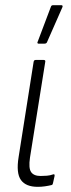

<svg xmlns="http://www.w3.org/2000/svg" viewBox="-20 -715 273 743"><path d="M126 8Q80 8 61 -18.5Q42 -45 52 -107L110 -475Q111 -483 118 -483H149Q157 -483 155 -475L96 -105Q90 -64 100.5 -49Q111 -34 137 -34Q149 -34 161.5 -35Q174 -36 185 -40Q193 -43 191 -33L185 -6Q184 0 180 1Q168 4 154 6Q140 8 126 8ZM129 -546Q126 -546 125 -548.5Q124 -551 126 -554L177 -689Q178 -692 180 -693.5Q182 -695 187 -695H217Q221 -695 222 -692.5Q223 -690 221 -686L162 -552Q160 -546 151 -546Z"/></svg>

Font: Sofia Sans Condensed Light
Style: Italic
Weight: 300
Italic angle: -9°
Version: Version 4.100